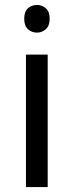

<svg xmlns="http://www.w3.org/2000/svg" viewBox="-20 -757 298 777"><path d="M173 -536V0H85V-536ZM130 -737Q150 -737 165.5 -723.5Q181 -710 181 -681Q181 -653 165.5 -639Q150 -625 130 -625Q108 -625 93 -639Q78 -653 78 -681Q78 -710 93 -723.5Q108 -737 130 -737Z"/></svg>

Font: hindi15
Style: Regular
Weight: 400
Designer: Jelle Bosma - Monotype Design Team
Foundry: Monotype Imaging Inc.
Version: Version 2.006